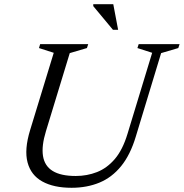

<svg xmlns="http://www.w3.org/2000/svg" viewBox="-20 -881 872 911"><path d="M198 -258.5Q176.5 -188.5 184 -141Q191.5 -93.5 230 -69.8Q268.5 -46 339.5 -46Q393 -46 440.2 -64.5Q487.5 -83 524.8 -126.5Q562 -170 585 -246L702 -630.5L632 -653L638 -671.5H832L826 -653L744.5 -629L624.5 -233.5Q598.5 -146.5 554.8 -92.8Q511 -39 451.8 -14.5Q392.5 10 319.5 10Q235 10 181 -19.8Q127 -49.5 110.8 -110.2Q94.5 -171 123 -264L235 -630.5L165 -653L170.5 -671.5H398.5L392.5 -653L311 -629ZM540.5 -739.5H516L422.5 -852V-861H517.5Z"/></svg>

Font: Newsreader 20pt
Style: Italic
Weight: 400
Italic angle: -17°
Version: Version 1.003